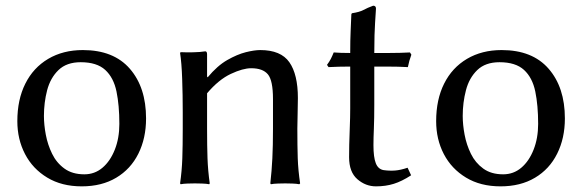

<svg xmlns="http://www.w3.org/2000/svg" viewBox="-20 -640 2031 670"><path d="M40.5 -217.3Q40.5 -292.5 68.4 -348.1Q96.2 -403.8 148.2 -434.6Q200.2 -465.3 269 -465.3Q376.5 -465.3 433.1 -400.1Q489.7 -335 489.7 -226.6Q489.7 -157.7 462.9 -103.8Q436 -49.8 385.5 -19.8Q335 10.3 265.1 10.3Q195.3 10.3 144.8 -20.3Q94.2 -50.8 67.4 -102.3Q40.5 -153.8 40.5 -217.3ZM261.7 -422.9Q212.4 -422.9 184.1 -395.5Q155.8 -368.2 144.5 -325.2Q133.3 -282.2 133.3 -235.4Q133.3 -204.6 139.9 -169.7Q146.5 -134.8 161.9 -103.3Q177.2 -71.8 204.8 -51.8Q232.4 -31.7 274.4 -31.7Q310.5 -31.7 337.6 -54.7Q364.7 -77.6 380.6 -117.7Q396.5 -157.7 396.5 -207.5Q396.5 -272.5 386.5 -320.8Q376.5 -369.1 347.2 -396Q317.9 -422.9 261.7 -422.9Z M1017.6 -190.9Q1017.6 -130.4 1019 -87.9Q1020.5 -45.4 1027.3 0L1024.4 2.9Q1015.1 1 1000 0.5Q984.9 0 975.1 0Q965.8 0 950.2 0.5Q934.6 1 925.3 2.9L923.3 0Q928.2 -43.5 930.4 -87.4Q932.6 -131.3 932.6 -190.9V-294.4Q932.6 -359.4 914.8 -380.6Q897 -401.9 856.4 -401.9Q827.6 -401.9 785.4 -382.1Q743.2 -362.3 702.6 -314.5V-190.9Q702.6 -130.4 704.1 -87.9Q705.6 -45.4 711.9 0L710 2.9Q700.7 1 685.1 0.5Q669.4 0 660.2 0Q650.4 0 635 0.5Q619.6 1 610.4 2.9L608.4 0Q614.7 -43.5 616.2 -87.4Q617.7 -131.3 617.7 -190.9V-249Q617.7 -308.6 615.7 -364.7Q613.8 -420.9 608.4 -455.1L610.4 -458Q627.9 -457 653.6 -457.5Q679.2 -458 696.3 -460.9Q702.6 -460.9 702.6 -450.2V-373L704.6 -370.1Q738.3 -410.6 772.9 -430.4Q807.6 -450.2 837.6 -457.8Q867.7 -465.3 888.2 -465.3Q960 -465.3 989.7 -422.9Q1019.5 -380.4 1019.5 -297.9Q1019.5 -272.5 1018.6 -244.4Q1017.6 -216.3 1017.6 -190.9Z M1202.1 -455.1Q1202.1 -501.5 1203.6 -532Q1205.1 -562.5 1206.1 -590.3L1208 -593.8Q1234.4 -597.7 1248.3 -605.2Q1262.2 -612.8 1282.2 -620.1Q1292 -620.1 1292 -609.9Q1290 -578.6 1288.8 -559.1Q1287.6 -539.6 1286.9 -517.1Q1286.1 -494.6 1286.1 -455.1H1336.4Q1354 -455.1 1375.2 -455.6Q1396.5 -456.1 1410.6 -457L1415.5 -449.2Q1407.7 -428.2 1403.3 -405.8Q1392.6 -406.7 1369.1 -407.2Q1345.7 -407.7 1326.7 -407.7H1286.1V-274.4Q1286.1 -226.6 1284.7 -192.1Q1283.2 -157.7 1283.2 -133.3Q1283.2 -91.3 1291.3 -70.6Q1299.3 -49.8 1318.4 -46.4Q1338.9 -43.5 1358.4 -44.9Q1377.9 -46.4 1402.3 -54.7L1414.6 -28.3Q1382.3 -7.3 1354 1.5Q1325.7 10.3 1292 10.3Q1255.9 10.3 1227.1 -14.6Q1198.2 -39.6 1198.2 -91.3Q1198.2 -106.9 1198.7 -135.5Q1199.2 -164.1 1200.7 -197.5Q1202.1 -231 1202.1 -262.7V-407.7Q1184.1 -407.7 1162.4 -407.2Q1140.6 -406.7 1126.5 -405.8L1121.1 -413.6Q1129.4 -424.8 1134.3 -434.3Q1139.2 -443.8 1144.5 -457Q1153.8 -456.1 1169.9 -455.6Q1186 -455.1 1202.1 -455.1Z M1502 -217.3Q1502 -292.5 1529.8 -348.1Q1557.6 -403.8 1609.6 -434.6Q1661.6 -465.3 1730.5 -465.3Q1837.9 -465.3 1894.5 -400.1Q1951.2 -335 1951.2 -226.6Q1951.2 -157.7 1924.3 -103.8Q1897.5 -49.8 1846.9 -19.8Q1796.4 10.3 1726.6 10.3Q1656.7 10.3 1606.2 -20.3Q1555.7 -50.8 1528.8 -102.3Q1502 -153.8 1502 -217.3ZM1723.1 -422.9Q1673.8 -422.9 1645.5 -395.5Q1617.2 -368.2 1606 -325.2Q1594.7 -282.2 1594.7 -235.4Q1594.7 -204.6 1601.3 -169.7Q1607.9 -134.8 1623.3 -103.3Q1638.7 -71.8 1666.3 -51.8Q1693.8 -31.7 1735.8 -31.7Q1772 -31.7 1799.1 -54.7Q1826.2 -77.6 1842 -117.7Q1857.9 -157.7 1857.9 -207.5Q1857.9 -272.5 1847.9 -320.8Q1837.9 -369.1 1808.6 -396Q1779.3 -422.9 1723.1 -422.9Z"/></svg>

Font: Kurinto Seri
Style: Regular
Weight: 400
Designer: Kurinto was developed by Clint Goss from a range of fonts that are compatible with the SIL Open Font License Version 1.1
Foundry: Clinton F. Goss
Version: Version 2.196; July 25, 2020